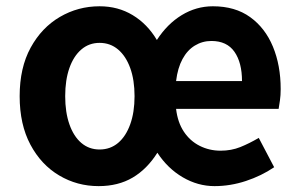

<svg xmlns="http://www.w3.org/2000/svg" viewBox="-20 -594 978 627"><path d="M302 13.8Q231.9 13.8 173.2 -21.1Q114.4 -55.9 79.3 -121.7Q44.2 -187.5 44.2 -279.9Q44.2 -372.8 80.1 -438.4Q116 -503.9 175.5 -538.7Q235 -573.5 305.2 -573.5Q365.5 -573.5 413.3 -544.6Q461.2 -515.7 492.3 -463.4Q526 -515.7 573.4 -544.6Q620.9 -573.5 675.2 -573.5Q747.9 -573.5 796.9 -538.1Q846 -502.7 871.3 -441.6Q896.6 -380.5 896.6 -303.2Q896.6 -282.8 894.2 -266.1Q891.9 -249.4 889.9 -238.4H555Q560.2 -194.3 580.4 -164Q600.5 -133.7 632 -117.8Q663.5 -101.9 700.5 -101.9Q735.2 -101.9 764.7 -113.7Q794.2 -125.6 825 -143.7L875.3 -47.9Q833.9 -19.8 783.1 -3Q732.3 13.8 680.4 13.8Q626.3 13.8 576.9 -15Q527.6 -43.8 493.9 -95.2Q460.2 -41.7 413.1 -14Q366 13.8 302 13.8ZM305.2 -105.8Q340.1 -105.8 365.7 -127.3Q391.2 -148.9 405.3 -188.2Q419.4 -227.4 419.4 -279.9Q419.4 -332.7 405.3 -371.7Q391.2 -410.7 365.7 -432.3Q340.1 -454 305.2 -454Q270.7 -454 245.5 -432.3Q220.3 -410.7 206.6 -371.7Q192.9 -332.7 192.9 -279.9Q192.9 -227.4 206.6 -188.2Q220.3 -148.9 245.5 -127.3Q270.7 -105.8 305.2 -105.8ZM555 -329.2H770.3Q770.3 -389.6 745.6 -424.9Q720.9 -460.2 670.3 -460.2Q640.9 -460.2 616.3 -445.2Q591.7 -430.2 576 -401.2Q560.2 -372.2 555 -329.2Z"/></svg>

Font: Noto Sans TC Thin
Style: Regular
Weight: 100
Designer: Ryoko NISHIZUKA 西塚涼子 (kana, bopomofo & ideographs); Paul D. Hunt (Latin, Greek & Cyrillic); Sandoll Communications 산돌커뮤니
Foundry: Adobe
Version: Version 2.004-H2;hotconv 1.0.118;makeotfexe 2.5.65603